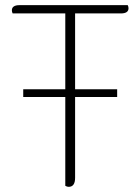

<svg xmlns="http://www.w3.org/2000/svg" viewBox="-20 -720 544 744"><path d="M478 -688Q478 -678 470.5 -673Q463 -668 449 -668H271V-374H434V-344H271V-31Q271 4 246 4Q240 4 233 0V-344H70V-374H233V-668H29Q26 -674 26 -680Q26 -690 33.5 -695Q41 -700 55 -700H475Q478 -694 478 -688Z"/></svg>

Font: Thasadith
Style: Regular
Weight: 400
Designer: Cadson Demak Co.,Ltd.
Foundry: Cadson Demak Co.,Ltd.
Version: Version 1.000; ttfautohint (v1.6)